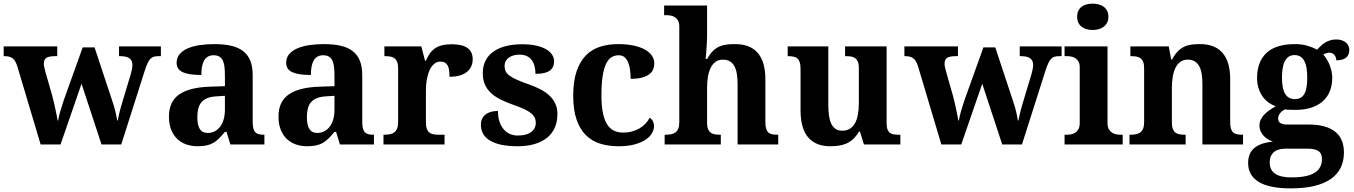

<svg xmlns="http://www.w3.org/2000/svg" viewBox="-23 -790 7404 1050"><path d="M494.1 -530.8 591.8 -235.8Q604 -199.7 609.4 -174.6Q614.7 -149.4 618.2 -130.9H621.1Q623.5 -143.6 625.7 -154.8Q627.9 -166 631.1 -178.2Q634.3 -190.4 638.2 -204.8Q642.1 -219.2 647.9 -237.8L691.9 -383.8Q695.8 -396.5 698.5 -411.1Q701.2 -425.8 701.2 -434.1Q701.2 -459.5 684.8 -471.2Q668.5 -482.9 634.8 -482.9H627.9V-536.1H856.9V-482.9H844.2Q829.6 -482.9 818.8 -480Q808.1 -477.1 799.8 -468.5Q791.5 -460 784.2 -444.6Q776.9 -429.2 769 -404.8L640.1 0H532.2L422.9 -332L308.1 0H199.2L70.8 -430.2Q65.4 -445.8 59.1 -456.1Q52.7 -466.3 44.4 -472.2Q36.1 -478 25.4 -480.5Q14.6 -482.9 0 -482.9H-2.9V-536.1H290V-482.9H276.9Q246.6 -482.9 231.7 -474.4Q216.8 -465.8 216.8 -440.9Q216.8 -432.6 219.5 -420.9Q222.2 -409.2 225.1 -397.9L262.2 -268.1Q267.1 -250 271.5 -231Q275.9 -211.9 279.8 -193.8Q283.7 -175.8 286.9 -159.7Q290 -143.6 292 -130.9H294.9Q299.3 -155.8 306.9 -182.4Q314.5 -209 327.1 -246.1L429.2 -530.8Z M1056.2 -148.9Q1056.2 -106 1069.8 -84.5Q1083.5 -63 1112.8 -63Q1134.3 -63 1151.6 -72Q1168.9 -81.1 1181.4 -97.7Q1193.8 -114.3 1200.4 -137.9Q1207 -161.6 1207 -190.9V-266.1L1162.1 -263.2Q1132.3 -261.7 1111.8 -253.7Q1091.3 -245.6 1079.1 -231.4Q1066.9 -217.3 1061.5 -196.8Q1056.2 -176.3 1056.2 -148.9ZM1145 -487.8Q1126 -487.8 1113 -479.7Q1100.1 -471.7 1092.3 -457.3Q1084.5 -442.9 1081.3 -423.1Q1078.1 -403.3 1078.1 -379.9Q1010.7 -379.9 976.8 -395Q942.9 -410.2 942.9 -446.8Q942.9 -474.1 959.2 -493.7Q975.6 -513.2 1003.7 -525.4Q1031.7 -537.6 1069.1 -543.2Q1106.4 -548.8 1148.9 -548.8Q1201.7 -548.8 1241 -539.8Q1280.3 -530.8 1306.4 -510.7Q1332.5 -490.7 1345.7 -458.3Q1358.9 -425.8 1358.9 -378.9V-124Q1358.9 -103.5 1362.1 -89.8Q1365.2 -76.2 1372.1 -68.1Q1378.9 -60.1 1390.6 -56.6Q1402.3 -53.2 1418.9 -53.2H1422.9V0H1236.8L1215.8 -68.8H1207Q1190.4 -48.8 1175.8 -33.9Q1161.1 -19 1144.5 -9.3Q1127.9 0.5 1107.2 5.1Q1086.4 9.8 1058.1 9.8Q1024.9 9.8 996.3 0Q967.8 -9.8 946.5 -30Q925.3 -50.3 913.1 -80.8Q900.9 -111.3 900.9 -152.8Q900.9 -234.4 956.8 -273.4Q1012.7 -312.5 1125 -315.9L1207 -318.8V-374Q1207 -398.9 1205.1 -419.9Q1203.1 -440.9 1196.8 -456.1Q1190.4 -471.2 1178 -479.5Q1165.5 -487.8 1145 -487.8Z M1655.3 -148.9Q1655.3 -106 1668.9 -84.5Q1682.6 -63 1711.9 -63Q1733.4 -63 1750.7 -72Q1768.1 -81.1 1780.5 -97.7Q1793 -114.3 1799.6 -137.9Q1806.2 -161.6 1806.2 -190.9V-266.1L1761.2 -263.2Q1731.4 -261.7 1710.9 -253.7Q1690.4 -245.6 1678.2 -231.4Q1666 -217.3 1660.6 -196.8Q1655.3 -176.3 1655.3 -148.9ZM1744.1 -487.8Q1725.1 -487.8 1712.2 -479.7Q1699.2 -471.7 1691.4 -457.3Q1683.6 -442.9 1680.4 -423.1Q1677.2 -403.3 1677.2 -379.9Q1609.9 -379.9 1575.9 -395Q1542 -410.2 1542 -446.8Q1542 -474.1 1558.3 -493.7Q1574.7 -513.2 1602.8 -525.4Q1630.9 -537.6 1668.2 -543.2Q1705.6 -548.8 1748 -548.8Q1800.8 -548.8 1840.1 -539.8Q1879.4 -530.8 1905.5 -510.7Q1931.6 -490.7 1944.8 -458.3Q1958 -425.8 1958 -378.9V-124Q1958 -103.5 1961.2 -89.8Q1964.4 -76.2 1971.2 -68.1Q1978 -60.1 1989.7 -56.6Q2001.5 -53.2 2018.1 -53.2H2022V0H1835.9L1814.9 -68.8H1806.2Q1789.6 -48.8 1774.9 -33.9Q1760.3 -19 1743.7 -9.3Q1727.1 0.5 1706.3 5.1Q1685.5 9.8 1657.2 9.8Q1624 9.8 1595.5 0Q1566.9 -9.8 1545.7 -30Q1524.4 -50.3 1512.2 -80.8Q1500 -111.3 1500 -152.8Q1500 -234.4 1555.9 -273.4Q1611.8 -312.5 1724.1 -315.9L1806.2 -318.8V-374Q1806.2 -398.9 1804.2 -419.9Q1802.2 -440.9 1795.9 -456.1Q1789.6 -471.2 1777.1 -479.5Q1764.6 -487.8 1744.1 -487.8Z M2408.2 0H2074.2V-53.2H2077.1Q2094.2 -53.2 2108.4 -55.7Q2122.6 -58.1 2132.8 -65.7Q2143.1 -73.2 2148.7 -87.4Q2154.3 -101.6 2154.3 -125V-415Q2154.3 -437 2149.2 -450.4Q2144 -463.9 2134.5 -471.2Q2125 -478.5 2111.8 -480.7Q2098.6 -482.9 2082 -482.9H2079.1V-536.1H2281.2L2301.3 -458H2306.2Q2315.9 -480.5 2327.6 -497.3Q2339.4 -514.2 2355.7 -525.4Q2372.1 -536.6 2394.3 -542.2Q2416.5 -547.9 2447.3 -547.9Q2506.3 -547.9 2534.2 -527.1Q2562 -506.3 2562 -466.8Q2562 -420.9 2528.8 -395.5Q2495.6 -370.1 2435.1 -370.1Q2435.1 -390.6 2432.9 -406.2Q2430.7 -421.9 2425 -432.1Q2419.4 -442.4 2409.9 -447.8Q2400.4 -453.1 2386.2 -453.1Q2368.7 -453.1 2356 -444.3Q2343.3 -435.5 2334.5 -421.6Q2325.7 -407.7 2320.1 -390.1Q2314.5 -372.6 2311.3 -354.7Q2308.1 -336.9 2307.1 -320.8Q2306.2 -304.7 2306.2 -293V-120.1Q2306.2 -98.1 2311.5 -84.7Q2316.9 -71.3 2326.2 -64.5Q2335.4 -57.6 2348.4 -55.4Q2361.3 -53.2 2376 -53.2H2408.2Z M2808.1 9.8Q2753.9 9.8 2715.6 1Q2677.2 -7.8 2653.1 -23.4Q2628.9 -39.1 2617.9 -60.5Q2606.9 -82 2606.9 -106.9Q2606.9 -131.3 2616.5 -146.2Q2626 -161.1 2640.4 -169.4Q2654.8 -177.7 2670.9 -180.4Q2687 -183.1 2700.2 -183.1Q2700.2 -151.9 2708 -127Q2715.8 -102.1 2730 -84.7Q2744.1 -67.4 2763.9 -58.1Q2783.7 -48.8 2808.1 -48.8Q2834 -48.8 2852.8 -54.2Q2871.6 -59.6 2883.5 -69.1Q2895.5 -78.6 2901.4 -91.1Q2907.2 -103.5 2907.2 -117.2Q2907.2 -133.8 2901.1 -146.7Q2895 -159.7 2880.9 -171.1Q2866.7 -182.6 2843 -193.6Q2819.3 -204.6 2784.2 -216.8Q2743.7 -231 2712.6 -246.8Q2681.6 -262.7 2660.4 -283Q2639.2 -303.2 2628.2 -329.3Q2617.2 -355.5 2617.2 -389.2Q2617.2 -429.2 2632.6 -459Q2647.9 -488.8 2676.3 -508.5Q2704.6 -528.3 2744.1 -538.1Q2783.7 -547.9 2832 -547.9Q2879.4 -547.9 2912.6 -539.8Q2945.8 -531.7 2966.8 -518.6Q2987.8 -505.4 2997.6 -488.8Q3007.3 -472.2 3007.3 -455.1Q3007.3 -421.4 2983.6 -403.8Q2960 -386.2 2905.3 -386.2Q2905.3 -436 2883.1 -463.6Q2860.8 -491.2 2817.4 -491.2Q2801.3 -491.2 2786.4 -487.3Q2771.5 -483.4 2760.5 -475.6Q2749.5 -467.8 2742.9 -456.3Q2736.3 -444.8 2736.3 -429.2Q2736.3 -413.1 2742.4 -400.4Q2748.5 -387.7 2763.9 -376.2Q2779.3 -364.7 2805.7 -353Q2832 -341.3 2873 -327.1Q2906.2 -315.4 2934.3 -300.5Q2962.4 -285.6 2982.7 -266.4Q3002.9 -247.1 3014.2 -222.4Q3025.4 -197.8 3025.4 -166Q3025.4 -124.5 3011 -91.8Q2996.6 -59.1 2968.8 -36.6Q2940.9 -14.2 2900.4 -2.2Q2859.9 9.8 2808.1 9.8Z M3359.9 9.8Q3304.7 9.8 3259 -4.4Q3213.4 -18.6 3180.7 -51.3Q3147.9 -84 3129.9 -136.7Q3111.8 -189.5 3111.8 -266.1Q3111.8 -347.2 3130.6 -401.4Q3149.4 -455.6 3182.4 -488.3Q3215.3 -521 3260.3 -534.9Q3305.2 -548.8 3356.9 -548.8Q3405.3 -548.8 3442.4 -540.8Q3479.5 -532.7 3504.4 -518.6Q3529.3 -504.4 3542.2 -485.1Q3555.2 -465.8 3555.2 -443.8Q3555.2 -427.7 3549.6 -412.4Q3543.9 -397 3529.5 -385.3Q3515.1 -373.5 3490 -366.2Q3464.8 -358.9 3425.8 -358.9Q3425.8 -384.8 3422.6 -408.2Q3419.4 -431.6 3412.1 -449.2Q3404.8 -466.8 3392.3 -477.3Q3379.9 -487.8 3360.8 -487.8Q3338.9 -487.8 3321.5 -477.3Q3304.2 -466.8 3291.7 -441.4Q3279.3 -416 3272.7 -373.5Q3266.1 -331.1 3266.1 -267.1Q3266.1 -165.5 3293.9 -115.2Q3321.8 -64.9 3384.8 -64.9Q3410.6 -64.9 3433.3 -71Q3456.1 -77.1 3474.6 -88.1Q3493.2 -99.1 3507.1 -114Q3521 -128.9 3529.8 -146Q3542 -138.7 3547.9 -126.2Q3553.7 -113.8 3553.7 -100.1Q3553.7 -81.1 3542.5 -61.5Q3531.2 -42 3507.6 -26.1Q3483.9 -10.3 3447.3 -0.2Q3410.6 9.8 3359.9 9.8Z M4010.7 0V-329.1Q4010.7 -361.3 4006.6 -386.5Q4002.4 -411.6 3992.9 -428.7Q3983.4 -445.8 3968 -454.8Q3952.6 -463.9 3930.7 -463.9Q3905.8 -463.9 3889.2 -451.2Q3872.6 -438.5 3862.5 -417.2Q3852.5 -396 3848.1 -367.9Q3843.8 -339.8 3843.8 -309.1V-118.2Q3843.8 -97.2 3848.9 -84.5Q3854 -71.8 3863.3 -64.7Q3872.6 -57.6 3886 -55.4Q3899.4 -53.2 3916 -53.2H3918.9V0H3611.8V-53.2H3613.8Q3630.9 -53.2 3645 -55.4Q3659.2 -57.6 3669.7 -64.9Q3680.2 -72.3 3686 -85.9Q3691.9 -99.6 3691.9 -122.1V-646Q3691.9 -666 3684.8 -678Q3677.7 -689.9 3667 -696.5Q3656.2 -703.1 3643.8 -705.1Q3631.3 -707 3620.6 -707H3608.9V-759.8H3843.8V-595.2Q3843.8 -575.7 3842.5 -553.2Q3841.3 -530.8 3839.8 -511.7Q3837.9 -489.3 3835.9 -467.8H3844.7Q3859.9 -496.1 3876.7 -512.2Q3893.6 -528.3 3912.6 -536.4Q3931.6 -544.4 3952.9 -546.6Q3974.1 -548.8 3997.6 -548.8Q4036.1 -548.8 4066.9 -537.6Q4097.7 -526.4 4118.9 -502.9Q4140.1 -479.5 4151.4 -443.1Q4162.6 -406.7 4162.6 -356V-124Q4162.6 -100.6 4166.7 -86.7Q4170.9 -72.8 4179.2 -65.4Q4187.5 -58.1 4200.2 -55.7Q4212.9 -53.2 4230 -53.2H4232.9V0Z M4701.7 0 4679.7 -70.8H4674.8Q4659.7 -44.9 4642.1 -29.1Q4624.5 -13.2 4604.5 -4.6Q4584.5 3.9 4562.3 6.8Q4540 9.8 4516.6 9.8Q4438.5 9.8 4396.7 -38.6Q4355 -86.9 4355 -188V-412.1Q4355 -434.1 4351.1 -447.8Q4347.2 -461.4 4338.9 -469.2Q4330.6 -477.1 4317.6 -480Q4304.7 -482.9 4286.6 -482.9H4284.7V-536.1H4506.8V-215.8Q4506.8 -183.6 4510.5 -157.7Q4514.2 -131.8 4522.9 -113.5Q4531.7 -95.2 4546.4 -85.2Q4561 -75.2 4583 -75.2Q4606.9 -75.2 4624.3 -85.7Q4641.6 -96.2 4652.6 -116Q4663.6 -135.7 4668.7 -163.8Q4673.8 -191.9 4673.8 -227.1V-418.9Q4673.8 -440.9 4668 -453.6Q4662.1 -466.3 4652.3 -472.9Q4642.6 -479.5 4629.4 -481.2Q4616.2 -482.9 4601.6 -482.9H4598.6V-536.1H4825.7V-116.2Q4825.7 -94.2 4830.8 -81.8Q4835.9 -69.3 4844.7 -63Q4853.5 -56.6 4865.7 -54.9Q4877.9 -53.2 4892.6 -53.2H4900.9V0Z M5419.9 -530.8 5517.6 -235.8Q5529.8 -199.7 5535.2 -174.6Q5540.5 -149.4 5543.9 -130.9H5546.9Q5549.3 -143.6 5551.5 -154.8Q5553.7 -166 5556.9 -178.2Q5560.1 -190.4 5564 -204.8Q5567.9 -219.2 5573.7 -237.8L5617.7 -383.8Q5621.6 -396.5 5624.3 -411.1Q5627 -425.8 5627 -434.1Q5627 -459.5 5610.6 -471.2Q5594.2 -482.9 5560.5 -482.9H5553.7V-536.1H5782.7V-482.9H5770Q5755.4 -482.9 5744.6 -480Q5733.9 -477.1 5725.6 -468.5Q5717.3 -460 5710 -444.6Q5702.6 -429.2 5694.8 -404.8L5565.9 0H5458L5348.6 -332L5233.9 0H5125L4996.6 -430.2Q4991.2 -445.8 4984.9 -456.1Q4978.5 -466.3 4970.2 -472.2Q4961.9 -478 4951.2 -480.5Q4940.4 -482.9 4925.8 -482.9H4922.9V-536.1H5215.8V-482.9H5202.6Q5172.4 -482.9 5157.5 -474.4Q5142.6 -465.8 5142.6 -440.9Q5142.6 -432.6 5145.3 -420.9Q5147.9 -409.2 5150.9 -397.9L5188 -268.1Q5192.9 -250 5197.3 -231Q5201.7 -211.9 5205.6 -193.8Q5209.5 -175.8 5212.6 -159.7Q5215.8 -143.6 5217.8 -130.9H5220.7Q5225.1 -155.8 5232.7 -182.4Q5240.2 -209 5252.9 -246.1L5355 -530.8Z M5867.7 -698.2Q5867.7 -717.3 5874.3 -731Q5880.9 -744.6 5892.3 -753.2Q5903.8 -761.7 5919.2 -765.9Q5934.6 -770 5952.6 -770Q5969.7 -770 5985.4 -765.9Q6001 -761.7 6012.7 -753.2Q6024.4 -744.6 6031.5 -731Q6038.6 -717.3 6038.6 -698.2Q6038.6 -679.7 6031.5 -666Q6024.4 -652.3 6012.7 -643.6Q6001 -634.8 5985.4 -630.4Q5969.7 -626 5952.6 -626Q5934.6 -626 5919.2 -630.4Q5903.8 -634.8 5892.3 -643.6Q5880.9 -652.3 5874.3 -666Q5867.7 -679.7 5867.7 -698.2ZM5810.5 -53.2Q5821.8 -53.2 5834.2 -55.4Q5846.7 -57.6 5857.2 -64.5Q5867.7 -71.3 5874.8 -84Q5881.8 -96.7 5881.8 -118.2V-421.9Q5881.8 -441.9 5874.8 -453.9Q5867.7 -465.8 5856.9 -472.4Q5846.2 -479 5833.7 -481Q5821.3 -482.9 5810.5 -482.9H5798.8V-536.1H6033.7V-118.2Q6033.7 -96.7 6040.8 -84Q6047.9 -71.3 6058.3 -64.5Q6068.8 -57.6 6081.5 -55.4Q6094.2 -53.2 6105 -53.2H6116.7V0H5798.8V-53.2Z M6552.7 0V-329.1Q6552.7 -361.3 6548.6 -386.5Q6544.4 -411.6 6534.9 -428.7Q6525.4 -445.8 6510 -454.8Q6494.6 -463.9 6472.7 -463.9Q6447.8 -463.9 6431.2 -451.2Q6414.6 -438.5 6404.5 -417.2Q6394.5 -396 6390.1 -367.9Q6385.7 -339.8 6385.7 -309.1V-118.2Q6385.7 -97.2 6390.9 -84.5Q6396 -71.8 6405.3 -64.7Q6414.6 -57.6 6428 -55.4Q6441.4 -53.2 6458 -53.2H6460.9V0H6153.8V-53.2H6155.8Q6172.9 -53.2 6187 -55.4Q6201.2 -57.6 6211.7 -64.9Q6222.2 -72.3 6228 -85.9Q6233.9 -99.6 6233.9 -122.1V-418Q6233.9 -439 6228.8 -451.7Q6223.6 -464.4 6214.1 -471.4Q6204.6 -478.5 6191.4 -480.7Q6178.2 -482.9 6161.6 -482.9H6158.7V-536.1H6368.7L6381.8 -464.8H6386.7Q6401.9 -493.2 6418.7 -509.8Q6435.5 -526.4 6454.6 -535.2Q6473.6 -543.9 6494.9 -546.4Q6516.1 -548.8 6539.6 -548.8Q6578.1 -548.8 6608.9 -537.6Q6639.6 -526.4 6660.9 -502.9Q6682.1 -479.5 6693.4 -443.1Q6704.6 -406.7 6704.6 -356V-124Q6704.6 -100.6 6708.7 -86.7Q6712.9 -72.8 6721.2 -65.4Q6729.5 -58.1 6742.2 -55.7Q6754.9 -53.2 6772 -53.2H6774.9V0Z M7356 -517.1Q7356 -505.9 7352.5 -495.4Q7349.1 -484.9 7341.1 -477.1Q7333 -469.2 7319.1 -464.6Q7305.2 -460 7284.7 -460Q7284.7 -470.2 7281.5 -478Q7278.3 -485.8 7272.9 -491.2Q7267.6 -496.6 7260.7 -499.3Q7253.9 -502 7246.6 -502Q7238.3 -502 7228.8 -498.5Q7219.2 -495.1 7213.9 -491.2Q7224.1 -480 7232.9 -465.6Q7241.7 -451.2 7248.3 -434.6Q7254.9 -418 7258.8 -400.1Q7262.7 -382.3 7262.7 -363.8Q7262.7 -326.2 7250.7 -294.2Q7238.8 -262.2 7213.9 -238.8Q7189 -215.3 7150.9 -202.1Q7112.8 -189 7060.5 -189Q7055.2 -189 7046.9 -189.2Q7038.6 -189.5 7030.3 -189.7Q7022 -189.9 7014.4 -190.7Q7006.8 -191.4 7002.9 -191.9Q6996.6 -188.5 6990 -183.3Q6983.4 -178.2 6978.3 -171.9Q6973.1 -165.5 6970 -157.7Q6966.8 -149.9 6966.8 -141.1Q6966.8 -124.5 6979.7 -116.7Q6992.7 -108.9 7013.7 -108.9H7134.8Q7184.6 -108.9 7220.7 -98.4Q7256.8 -87.9 7280.5 -68.4Q7304.2 -48.8 7315.4 -20.3Q7326.7 8.3 7326.7 43.9Q7326.7 90.3 7309.1 126.7Q7291.5 163.1 7255.6 188.2Q7219.7 213.4 7165.3 226.8Q7110.8 240.2 7036.6 240.2Q6918.5 240.2 6860.6 204.8Q6802.7 169.4 6802.7 101.1Q6802.7 47.4 6837.4 18.8Q6872.1 -9.8 6938 -15.1Q6924.3 -20.5 6911.1 -28.3Q6897.9 -36.1 6887.7 -47.1Q6877.4 -58.1 6871.1 -72.3Q6864.7 -86.4 6864.7 -104Q6864.7 -120.6 6871.3 -134.8Q6877.9 -148.9 6889.6 -161.9Q6901.4 -174.8 6917.7 -186.3Q6934.1 -197.8 6953.6 -209Q6931.6 -216.8 6912.8 -230.7Q6894 -244.6 6880.6 -264.2Q6867.2 -283.7 6859.4 -308.6Q6851.6 -333.5 6851.6 -363.8Q6851.6 -451.7 6902.6 -500.2Q6953.6 -548.8 7060.5 -548.8Q7096.2 -548.8 7126.7 -539.8Q7157.2 -530.8 7179.7 -518.1Q7188 -526.9 7198 -536.9Q7208 -546.9 7220.7 -555.2Q7233.4 -563.5 7249 -568.8Q7264.6 -574.2 7283.7 -574.2Q7301.8 -574.2 7315.2 -569.6Q7328.6 -564.9 7337.6 -557.1Q7346.7 -549.3 7351.3 -539.1Q7356 -528.8 7356 -517.1ZM6920.9 99.1Q6920.9 140.6 6950.9 160.4Q6981 180.2 7038.6 180.2Q7126.5 180.2 7166.5 154.8Q7206.5 129.4 7206.5 80.1Q7206.5 48.3 7186.5 35.6Q7166.5 22.9 7126 22.9H7009.8Q6994.6 22.9 6979 25.6Q6963.4 28.3 6950.4 36.6Q6937.5 44.9 6929.2 59.8Q6920.9 74.7 6920.9 99.1ZM6987.8 -363.8Q6987.8 -337.4 6991.5 -316.2Q6995.1 -294.9 7003.4 -279.8Q7011.7 -264.6 7024.9 -256.3Q7038.1 -248 7057.6 -248Q7077.6 -248 7090.8 -256.1Q7104 -264.2 7111.8 -279.5Q7119.6 -294.9 7122.8 -316.7Q7126 -338.4 7126 -365.2Q7126 -393.1 7122.6 -415.8Q7119.1 -438.5 7111.1 -454.6Q7103 -470.7 7089.8 -479.7Q7076.7 -488.8 7056.6 -488.8Q7037.1 -488.8 7023.9 -479.5Q7010.7 -470.2 7002.7 -453.6Q6994.6 -437 6991.2 -414.1Q6987.8 -391.1 6987.8 -363.8Z"/></svg>

Font: Sahl Naskh
Style: Bold
Weight: 700
Designer: Pascal Zoghbi
Version: Version 1.001